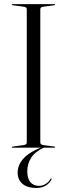

<svg xmlns="http://www.w3.org/2000/svg" viewBox="-20 -720 327 936"><path d="M193 -5.5 196 -1.5Q151.5 19 132.2 48.5Q113 78 113 115.5Q113 149.5 128 167.8Q143 186 170.5 186Q188 186 203.2 176.2Q218.5 166.5 225.5 153Q227 151 228 150.2Q229 149.5 230 150Q231.5 150.5 231.8 152Q232 153.5 230.5 155.5Q223.5 171 204.5 183.8Q185.5 196.5 156.5 196.5Q114 196.5 90 176.5Q66 156.5 66 121Q66 96.5 79 73.5Q92 50.5 119.8 30.5Q147.5 10.5 193 -5.5ZM176.5 -25.5Q176.5 -19.5 180.2 -16.8Q184 -14 192.5 -12.5L245 -5.5Q249 -5 249 -2.5Q249 -2 248.2 -1Q247.5 0 245.5 0H41.5Q39.5 0 38.5 -1Q37.5 -2 37.5 -2.5Q37.5 -5 42 -5.5L94.5 -12.5Q103 -14 106.8 -16.8Q110.5 -19.5 110.5 -25.5V-674.5Q110.5 -680.5 106.8 -683.5Q103 -686.5 94.5 -687.5L42 -694.5Q37.5 -695 37.5 -697.5Q37.5 -698.5 38.5 -699.2Q39.5 -700 41.5 -700H245.5Q247.5 -700 248.2 -699.2Q249 -698.5 249 -697.5Q249 -695 245 -694.5L192.5 -687.5Q184 -686.5 180.2 -683.5Q176.5 -680.5 176.5 -674.5Z"/></svg>

Font: Fraunces 120pt Light
Style: Regular
Weight: 300
Version: Version 1.000;[b76b70a41]